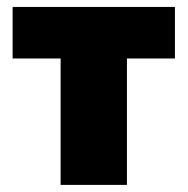

<svg xmlns="http://www.w3.org/2000/svg" viewBox="-20 -520 528 540"><path d="M150.5 0V-355.5H15.5V-500.5H472V-355.5H337V0Z"/></svg>

Font: Heraclito ExtraBold
Style: Regular
Weight: 800
Designer: Kostas Bartsokas (font) & Cristiano Sobral (main changes)
Foundry: Kostas Bartsokas (font) & Cristiano Sobral (main changes)
Version: Version 1.00;July 8, 2020;FontCreator 13.0.0.2655 64-bit